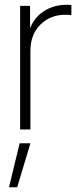

<svg xmlns="http://www.w3.org/2000/svg" viewBox="-20 -540 323 801"><path d="M64 0V-515.6H105.5V-424.3H106.4Q124 -468.3 164.3 -494.1Q204.6 -520 258.3 -520Q264.6 -520 268.8 -519.8Q272.9 -519.5 277.8 -519V-476.6Q273.9 -477.1 267.8 -477.8Q261.7 -478.5 252.9 -478.5Q190.4 -478.5 148.7 -437.5Q106.9 -396.5 106.9 -327.1V0ZM17.6 241.2 62 57.6H106.9L51.8 241.2Z"/></svg>

Font: Inter Display ExtraLight
Style: Regular
Weight: 200
Designer: Rasmus Andersson
Foundry: rsms
Version: Version 4.000;git-a52131595